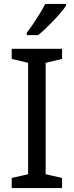

<svg xmlns="http://www.w3.org/2000/svg" viewBox="-20 -964 379 984"><path d="M298 0H40V-52L124 -71V-642L40 -662V-714H298V-662L214 -642V-71L298 -52ZM318 -934Q309 -920 292 -900Q275 -880 254.5 -858.5Q234 -837 213.5 -817.5Q193 -798 175 -784H117V-796Q132 -815 149.5 -841Q167 -867 184 -894.5Q201 -922 212 -944H318Z"/></svg>

Font: Noto Sans Devanagari
Style: Regular
Weight: 400
Designer: Jelle Bosma - Monotype Design Team
Foundry: Monotype Imaging Inc.
Version: Version 2.003